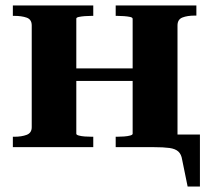

<svg xmlns="http://www.w3.org/2000/svg" viewBox="-20 -538 773 702"><path d="M96 -73V-445Q96 -467 77.5 -473.5Q59 -480 32 -480H27V-518H321V-480H316Q303 -480 290 -479Q277 -478 268 -476Q259 -474 259 -470V-49Q259 -45 268 -42.5Q277 -40 290 -39Q303 -38 316 -38H321V0H27V-38H32Q59 -38 77.5 -45Q96 -52 96 -73ZM465 -49V-469Q465 -474 456 -476Q447 -478 433.5 -479Q420 -480 408 -480H403V-518H698V-481H692Q665 -481 647 -474Q629 -467 629 -445V0H403V-38H408Q420 -38 433.5 -39Q447 -40 456 -42.5Q465 -45 465 -49ZM201 -242V-288H525V-242ZM473 0V-46H711V144H666L646 46Q643 26 632 16Q621 6 599.5 3Q578 0 541 0Z"/></svg>

Font: Roboto Serif 120pt Expanded SemiBold
Style: Regular
Weight: 600
Width: 7
Designer: Greg Gazdowicz
Foundry: Commercial Type
Version: Version 1.008